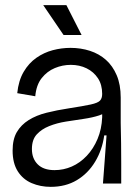

<svg xmlns="http://www.w3.org/2000/svg" viewBox="-20 -713 534 746"><path d="M177 13Q137 13 103 -1.5Q69 -16 49 -47.5Q29 -79 29 -128Q29 -172 45.5 -200Q62 -228 91.5 -246.5Q121 -265 161 -275Q201 -285 247 -292Q305 -301 332.5 -307Q360 -313 368.5 -322Q377 -331 377 -348Q377 -384 360.5 -409Q344 -434 316.5 -447.5Q289 -461 255 -461Q223 -461 193 -448.5Q163 -436 142 -409.5Q121 -383 117 -339L47 -351Q52 -400 72 -434Q92 -468 121.5 -488.5Q151 -509 185 -518Q219 -527 254 -527Q294 -527 329.5 -515.5Q365 -504 391.5 -480.5Q418 -457 433.5 -420.5Q449 -384 449 -334V-235Q450 -196 450.5 -156.5Q451 -117 451 -78Q451 -39 451 0H380Q384 -48 387 -92.5Q390 -137 394 -187H385Q377 -130 349.5 -84.5Q322 -39 278.5 -13Q235 13 177 13ZM192 -52Q227 -52 259 -66Q291 -80 317 -107.5Q343 -135 359 -173Q375 -211 377 -257V-280L404 -289Q391 -273 365 -264.5Q339 -256 304.5 -251Q270 -246 235.5 -240.5Q201 -235 171 -223Q141 -211 122.5 -190.5Q104 -170 104 -134Q104 -97 126.5 -74.5Q149 -52 192 -52ZM227 -577 148 -693H238L297 -577Z"/></svg>

Font: Bricolage Grotesque 48pt Condensed ExtraBold Light
Style: Regular
Weight: 300
Version: Version 1.000;gftools[0.9.30]